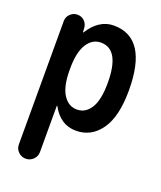

<svg xmlns="http://www.w3.org/2000/svg" viewBox="-139 -619 778 927"><g transform="rotate(20 250.0 -155.0)"><path d="M157.2 -264.6V-254.9Q157.2 -171.9 184.1 -129.9Q210.9 -87.9 254.9 -87.9Q298.8 -87.9 325.2 -129.9Q351.6 -171.9 351.6 -259.8Q351.6 -431.6 254.9 -431.6Q210.9 -431.6 184.1 -389.2Q157.2 -346.7 157.2 -264.6ZM49.8 166V-467.8Q49.8 -489.3 65.4 -504.4Q81.1 -519.5 101.6 -519.5Q124 -519.5 138.7 -504.9Q153.3 -490.2 154.3 -467.8L155.3 -448.2H156.2Q158.2 -448.2 158.2 -449.2Q210 -530.3 285.2 -530.3Q460 -530.3 460 -259.8Q460 -126 412.1 -58.1Q364.3 9.8 285.2 9.8Q205.1 9.8 161.1 -71.3Q161.1 -72.3 159.2 -72.3H158.2V166Q158.2 188.5 142.1 204.1Q126 219.7 104 219.7Q82 219.7 65.9 204.1Q49.8 188.5 49.8 166Z"/></g></svg>

Font: Rounded-X Mgen+ 1m medium
Style: Regular
Weight: 500
Designer: [Source Han Sans]
Ryoko NISHIZUKA  (kana & ideographs); Paul D. Hunt (Latin, Greek & Cyrillic); Wenlong ZHANG  (bopomofo
Version: Version 1.059.20150602